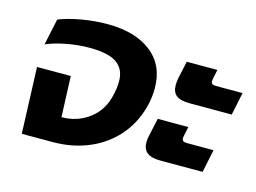

<svg xmlns="http://www.w3.org/2000/svg" viewBox="-80 -687 1100 824"><g transform="rotate(15 470.5 -275.0)"><path d="M60 -294H210L217 -113Q287 -113 340.5 -153.5Q394 -194 409 -267Q416 -296 416 -326Q416 -378 379.5 -405Q343 -432 256 -432Q208 -432 155 -422Q102 -412 66 -396L91 -513Q134 -530 191.5 -540Q249 -550 306 -550Q429 -550 500.5 -494Q572 -438 572 -336Q572 -303 565 -269Q547 -186 497 -125.5Q447 -65 372.5 -32.5Q298 0 208 0H71Z M655 -373Q655 -388 658 -404L675 -482H811L802 -439Q801 -435 801 -430Q801 -422 806 -418Q811 -414 823 -414H941L920 -313H733Q692 -313 673.5 -327.5Q655 -342 655 -373ZM597 -103Q597 -119 601 -135L618 -213H754L745 -170Q744 -166 744 -161Q744 -153 749 -149Q754 -145 766 -145H884L863 -43H676Q635 -43 616 -58Q597 -73 597 -103Z"/></g></svg>

Font: Prompt SemiBold
Style: Italic
Weight: 600
Italic angle: -12°
Designer: Katatrad Team
Foundry: CadsonDemak
Version: Version 1.001